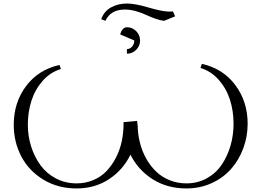

<svg xmlns="http://www.w3.org/2000/svg" viewBox="-20 -1063 1482 1091"><path d="M58.1 -354Q58.1 -480 127.9 -573.5Q197.8 -667 317.9 -693.8L326.2 -670.9Q265.6 -652.8 222.2 -603.3Q178.7 -553.7 158.4 -489.7Q138.2 -425.8 138.2 -354Q138.2 -290.5 156.7 -231.4Q175.3 -172.4 209.5 -125Q243.7 -77.6 297.1 -49.3Q350.6 -21 415 -21Q466.3 -21 510.5 -39.8Q554.7 -58.6 585.7 -91.3Q616.7 -124 638.9 -167.2Q661.1 -210.4 671.6 -259.3Q682.1 -308.1 682.1 -359.9V-369.1L758.8 -376L762.2 -350.1Q763.2 -298.8 775.4 -251Q787.6 -203.1 811 -161.4Q834.5 -119.6 866.9 -88.4Q899.4 -57.1 943.8 -39.1Q988.3 -21 1039.1 -21Q1103 -21 1155 -49.8Q1207 -78.6 1239.7 -127Q1272.5 -175.3 1289.8 -235.1Q1307.1 -294.9 1307.1 -359.9Q1307.1 -431.6 1286.9 -495.6Q1266.6 -559.6 1223.1 -609.1Q1179.7 -658.7 1119.1 -676.8L1127 -700.2Q1247.1 -673.3 1317.1 -579.6Q1387.2 -485.8 1387.2 -359.9Q1387.2 -286.6 1362.3 -220Q1337.4 -153.3 1293 -102.8Q1248.5 -52.2 1182.4 -22.2Q1116.2 7.8 1039.1 7.8Q930.2 7.8 847.7 -44.4Q765.1 -96.7 721.2 -184.1Q679.2 -97.2 599.1 -44.7Q519 7.8 415 7.8Q309.1 7.8 226.8 -42Q144.5 -91.8 101.3 -173.8Q58.1 -255.9 58.1 -354ZM555.2 -954.1Q571.8 -1000 611.8 -1021.5Q651.9 -1043 701.2 -1043Q747.1 -1043 825.2 -1020Q903.3 -997.1 941.9 -997.1Q957 -997.1 962.9 -998L975.1 -970.2L913.1 -944.8Q890.6 -946.8 861.6 -957.3Q832.5 -967.8 808.8 -979Q785.2 -990.2 752.7 -999.5Q720.2 -1008.8 689.9 -1008.8Q608.4 -1008.8 579.1 -944.8ZM663.1 -867.2Q667 -884.8 677.2 -896.5Q687.5 -908.2 701.2 -908.2Q731.9 -908.2 753.9 -886Q775.9 -863.8 775.9 -833Q775.9 -802.2 753.9 -780Q731.9 -757.8 701.2 -757.8V-784.2Q718.8 -784.2 731 -798.8Q743.2 -813.5 743.2 -833Z"/></svg>

Font: Dihjauti S
Style: Regular
Weight: 400
Designer: T. Christopher White
Version: Version 3.0.0